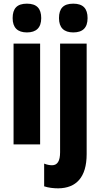

<svg xmlns="http://www.w3.org/2000/svg" viewBox="-20 -788 547 1048"><path d="M127 -768C73 -768 49 -742 49 -689C49 -637 76 -611 127 -611C178 -611 205 -637 205 -689C205 -741 181 -768 127 -768ZM302 -689C302 -637 329 -611 380 -611C432 -611 458 -637 458 -689C458 -741 434 -768 380 -768C326 -768 302 -742 302 -689ZM199 -550H54V0H199ZM298 240C395 239 453 181 453 53V-550H308V43C308 90 294 114 264 114C250 114 236 111 221 105V229C245 237 272 240 298 240Z"/></svg>

Font: Noto Sans Myanmar ExtraCondensed ExtraBold
Style: Regular
Weight: 800
Width: 2
Designer: Monotype Design Team
Foundry: Monotype Imaging Inc.
Version: Version 2.107